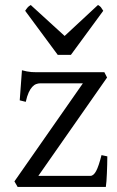

<svg xmlns="http://www.w3.org/2000/svg" viewBox="-20 -740 464 760"><path d="M404.8 -121.1Q404.8 -105.5 404.3 -87.9Q403.8 -70.3 403.1 -53.7Q402.3 -37.1 401.4 -22.9Q400.4 -8.8 398.9 0H49.8L37.1 -22L308.1 -410.2H139.2Q131.3 -410.2 123.3 -407.2Q115.2 -404.3 107.7 -396.2Q100.1 -388.2 93.5 -373.8Q86.9 -359.4 82 -336.9L58.1 -342.8L66.9 -461.9Q77.6 -459 86.4 -457.3Q95.2 -455.6 104.7 -454.8Q114.3 -454.1 125.5 -454.1H393.1L403.8 -433.1L131.8 -43.9H337.9Q350.1 -43.9 360.4 -62.7Q370.6 -81.5 381.8 -126ZM260.7 -522.9H208.5L79.6 -697.3Q83 -702.1 85.4 -705.6Q87.9 -709 90.1 -711.4Q92.3 -713.9 95 -715.8Q97.7 -717.8 101.6 -720.2L235.8 -597.7L367.7 -720.2Q376 -715.8 379.4 -711.4Q382.8 -707 388.7 -697.3Z"/></svg>

Font: Gentium Plus Viet
Style: Regular
Weight: 400
Designer: J. Victor Gaultney, Annie Olsen, Iska Routamaa, Becca Hirsbrunner
Foundry: SIL International
Version: Version 5.000